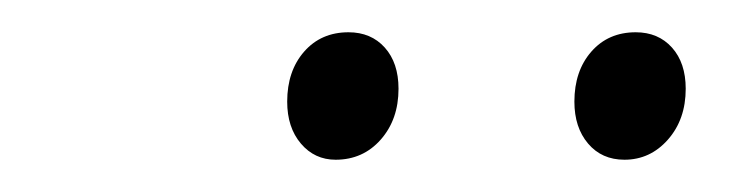

<svg xmlns="http://www.w3.org/2000/svg" viewBox="-20 -753 466 119"><path d="M158 -690Q158 -709 168.5 -721Q179 -733 196 -733Q210 -733 218.5 -723.5Q227 -714 227 -698Q227 -679 216 -666.5Q205 -654 188 -654Q175 -654 166.5 -664Q158 -674 158 -690ZM336 -690Q336 -709 346.5 -721Q357 -733 374 -733Q388 -733 396.5 -723.5Q405 -714 405 -698Q405 -679 394 -666.5Q383 -654 367 -654Q353 -654 344.5 -664Q336 -674 336 -690Z"/></svg>

Font: Bitter Pro Light
Style: Italic
Weight: 300
Italic angle: -9°
Designer: Sol Matas, and Bitter project Authors
Foundry: Sol Matas
Version: Version 1.010